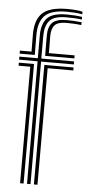

<svg xmlns="http://www.w3.org/2000/svg" viewBox="-56 -840 398 872"><g transform="rotate(5 142.5 -403.5)"><path d="M101.7 0 101.1 -558.7H16.8V-572.5H100.8L100.8 -676.8Q100.8 -728.2 125 -755.1Q149.2 -781.9 215.2 -781.9Q234.7 -781.9 251.9 -780.7Q269 -779.5 284.6 -777V-764.8Q270.8 -767 253.9 -768Q237.1 -769 215.2 -769Q157 -769 136.9 -744.8Q116.7 -720.6 116.7 -676.8L116.7 -572.5H266.3V-558.7H116.9L117.6 0ZM70.1 0V-531.2H16.8V-544.9H86V0ZM133.1 0V-544.9H266.3V-531.2H149.3V0ZM16.8 -586.2V-600H69.8L69.2 -676.8Q68.7 -744.8 101.8 -776Q134.8 -807.1 215.2 -807.1Q235.4 -807.1 252.6 -805.7Q269.8 -804.3 284.6 -800.8V-788.9Q268.3 -791.8 250.9 -793.2Q233.6 -794.5 215.2 -794.5Q140.5 -794.5 112.7 -764.9Q85 -735.2 85.2 -676.8L85.9 -586.2ZM133.1 -586.2 132.5 -676.8Q132.3 -718.4 150.9 -737.4Q169.6 -756.4 215.2 -756.4Q232 -756.4 248.4 -755.7Q264.8 -754.9 284.6 -752.6V-739.9Q264.2 -742.3 247 -743Q229.8 -743.8 215.2 -743.8Q177.1 -743.8 162.6 -727.1Q148.1 -710.4 148.3 -676.8L149 -600H266.3V-586.2Z"/></g></svg>

Font: Big Shoulders Inline Text Thin
Style: Regular
Weight: 100
Designer: Patric King
Foundry: XO Type Co
Version: Version 2.002